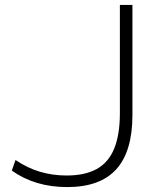

<svg xmlns="http://www.w3.org/2000/svg" viewBox="-20 -750 649 780"><path d="M253 10Q122 10 28 -57L43 -100Q90 -68 141.5 -52.5Q193 -37 251 -37Q325 -37 373 -63.5Q421 -90 444 -146.5Q467 -203 467 -290V-730H518V-283Q518 -135 452.5 -62.5Q387 10 253 10Z"/></svg>

Font: M PLUS 2 Light
Style: Regular
Weight: 300
Designer: Coji Morishita
Foundry: UNDERFOREST DESIGN
Version: Version 1.001